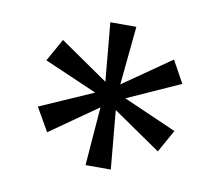

<svg xmlns="http://www.w3.org/2000/svg" viewBox="-52 -777 566 494"><g transform="rotate(10 231.0 -530.5)"><path d="M200 -344 212 -497 88 -410 53 -471 192 -532 54 -592 87 -651 213 -564 199 -717H267L252 -564L377 -651L409 -593L271 -531L410 -470L377 -411L252 -497L266 -344Z"/></g></svg>

Font: DM Sans 9pt 36pt
Style: Regular
Weight: 400
Version: Version 4.004;gftools[0.9.30]